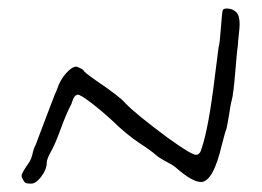

<svg xmlns="http://www.w3.org/2000/svg" viewBox="-20 -569 620 455"><path d="M247.1 -282.2Q280.3 -250 309.6 -230.5Q326.2 -219.7 335.4 -212.9Q344.7 -206.1 347.2 -203.6Q349.6 -201.2 355 -197.3Q360.4 -193.4 371.1 -187.5Q386.7 -179.7 395.5 -172.9Q435.5 -137.7 456.1 -137.7Q485.4 -137.7 505.9 -226.6Q509.8 -241.2 512.2 -250Q514.6 -258.8 515.6 -260.7Q516.6 -262.7 518.1 -270.5Q519.5 -278.3 522.5 -294.9Q526.4 -322.3 529.3 -332Q533.2 -345.7 537.6 -399.4Q542 -453.1 543.9 -463.9Q543.9 -469.7 545.9 -486.8Q547.9 -503.9 547.9 -511.7Q547.9 -532.2 540 -540Q531.2 -548.8 517.6 -548.8Q509.8 -548.8 507.8 -544.9Q505.9 -537.1 503.4 -502Q501 -466.8 498 -457Q495.1 -434.6 489.3 -388.7Q474.6 -266.6 458 -217.8Q454.1 -202.1 444.3 -202.1Q433.6 -202.1 377.9 -242.2Q302.7 -297.9 277.3 -324.2Q265.6 -338.9 208 -377.9Q178.7 -398.4 178.7 -401.4Q176.8 -404.3 172.9 -406.2Q168.9 -408.2 165 -409.7Q161.1 -411.1 161.1 -411.1Q150.4 -411.1 136.2 -395Q122.1 -378.9 115.2 -357.4Q112.3 -351.6 99.6 -318.4Q86.9 -285.2 75.7 -255.4Q64.5 -225.6 64.5 -225.6Q59.6 -216.8 57.1 -204.6Q54.7 -192.4 47.9 -182.6Q31.2 -159.2 31.2 -152.3Q31.2 -148.4 33.2 -145.5Q37.1 -137.7 40.5 -135.7Q43.9 -133.8 53.7 -133.8Q65.4 -133.8 78.1 -150.9Q90.8 -168 90.8 -183.6Q90.8 -192.4 102.5 -212.9Q112.3 -231.4 124 -263.7Q135.7 -295.9 146.5 -317.4Q149.4 -321.3 151.4 -329.1Q155.3 -342.8 164.1 -344.7Q170.9 -344.7 196.3 -325.2Q221.7 -305.7 247.1 -282.2Z"/></svg>

Font: 辰宇落雁體 Thin
Style: Regular
Weight: 100
Designer: Written by Liu, Wei-Chen; Created by Wang, Li-Yu.
Foundry: New Value
Version: Version 1.000